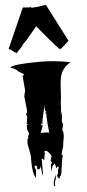

<svg xmlns="http://www.w3.org/2000/svg" viewBox="-80 -1183 655 1439"><g transform="rotate(-5 247.5 -463.0)"><path d="M149.4 -1138.2 197.3 -1134.3Q202.6 -1134.3 208.5 -1135.7L214.4 -1130.4Q233.4 -1130.4 268.6 -1133.3L267.6 -1134.3Q310.1 -1141.6 320.3 -1141.6L328.6 -1140.6L325.7 -1138.2L468.8 -859.9L411.1 -806.6L408.2 -808.6L400.4 -801.3Q382.3 -815.9 325.9 -882.1Q269.5 -948.2 236.8 -988.8Q173.3 -911.6 140.1 -875L138.2 -875.5L124 -859.9L126 -857.9L73.7 -801.3L65.9 -808.6L62.5 -806.6Q61.5 -807.1 55.7 -811.8Q49.8 -816.4 45.2 -820.1Q40.5 -823.7 34.7 -828.1Q21 -836.9 16.1 -836.9ZM207.5 -1137.2Q207.5 -1137.2 209.5 -1137.2L208.5 -1135.7Q208.5 -1136.7 207.5 -1137.2ZM206.1 -1138.2 207.5 -1137.2Q206.1 -1137.2 206.1 -1138.2ZM294.9 138.7Q305.2 127 305.2 115.7V96.7L314.5 81.1L305.2 70.8L294.9 85.4L286.6 46.9Q269 63 266.8 67.4Q264.6 71.8 262.7 81.5Q260.7 91.3 256.3 104L254.9 70.8Q254.9 54.7 265.6 35.6L256.3 24.9L266.6 -6.3Q266.6 -17.1 251.2 -35.4Q235.8 -53.7 225.1 -53.7L210.9 -43.5H217.8L220.7 -31.7H216.8L210.9 13.7Q205.1 13.7 201.7 8.5Q198.2 3.4 191.4 3.4V133.8Q180.7 106.9 180.7 53.2Q179.2 68.8 172.9 75Q166.5 81.1 152.3 81.1V59.6L141.6 47.4L132.8 59.6L143.6 90.8L141.6 91.8L136.7 139.6L132.8 138.7Q112.3 101.6 112.3 21V-22.5Q112.3 -37.1 104 -73.7Q95.7 -110.4 95.7 -124.5Q95.7 -138.7 99.6 -151.9Q103.5 -165 110.4 -167H102.5L114.3 -193.4L101.6 -224.6L102.5 -257.8H112.3L102.5 -269L112.3 -325.7L102.5 -336.9Q113.3 -347.7 113.3 -371.1L102.5 -473.1L112.3 -517.6L102.5 -630.4H112.3V-642.6Q105.5 -642.6 91.6 -653.1Q77.6 -663.6 69.3 -665H74.2Q57.6 -683.6 15.6 -698.7Q45.9 -721.7 248.5 -721.7Q346.7 -721.7 470.7 -698.7Q401.9 -659.7 388.7 -591.8Q382.3 -559.1 380.9 -528.3Q375.5 -417 367.7 -383.3L372.1 -392.1Q371.6 -381.8 367.7 -350.6Q363.8 -319.3 363.8 -302.7Q363.8 -303.7 367.9 -319.6Q372.1 -335.4 372.1 -343.8V-312.5Q372.1 -312.5 366.7 -268.1Q366.7 -255.9 372.1 -235.8V-264.2L374 -235.8Q374 -231.4 363.8 -200.7Q372.1 -182.1 372.1 -164.8Q372.1 -147.5 366.9 -123.5Q361.8 -99.6 361.8 -88.4Q361.8 -77.1 352.5 -49.8Q343.3 -22.5 343.3 -9.3H353Q344.2 11.2 339.1 52.2Q334 93.3 329.3 120.8Q324.7 148.4 314.5 148.4V160.6L306.2 161.6L294.9 143.6ZM256.3 -348.6 252.4 -347.7Q246.6 -347.7 246.6 -379.4V-397Q244.6 -375.5 232.7 -329.6Q220.7 -283.7 220.7 -257.8L210.9 -258.3V-246.6H220.7Q220.7 -239.7 211.7 -217.3Q202.6 -194.8 201.2 -189.9H237.8Q261.2 -189.9 265.1 -184.1Q264.2 -195.8 261.7 -217.8Q256.3 -266.1 256.3 -291.5H257.8Q254.9 -292.5 254.9 -306.9Q254.9 -321.3 256.3 -325.7L246.6 -336.9L256.3 -339.8ZM284.7 160.6Q271.5 188 274.9 216.3H265.6V194.8Q265.6 183.6 274.4 160.9Q283.2 138.2 284.7 129.4ZM363.8 -376V-371.1H368.2Q366.2 -371.1 363.8 -376ZM256.3 -6.3V-9.3H257.8Q256.3 -9.3 256.3 -6.3Z"/></g></svg>

Font: Butcherman
Style: Regular
Weight: 400
Version: Version 001.004